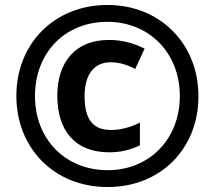

<svg xmlns="http://www.w3.org/2000/svg" viewBox="-20 -744 867 774"><path d="M414 10C627 10 780 -144 780 -356C780 -569 624 -724 413 -724C202 -724 46 -571 46 -357C46 -149 196 10 414 10ZM414 -58C244 -58 121 -182 121 -357C121 -530 240 -656 413 -656C582 -656 705 -530 705 -357C705 -184 583 -58 414 -58ZM420 -130C468 -130 506 -140 544 -158V-250C506 -230 464 -220 427 -220C354 -220 321 -264 321 -356C321 -445 360 -493 426 -493C458 -493 491 -484 525 -466L563 -548C518 -571 470 -583 419 -583C284 -583 211 -494 211 -358C211 -217 283 -130 420 -130Z"/></svg>

Font: Noto Sans Georgian SemiCondensed Bold
Style: Regular
Weight: 700
Width: 4
Designer: Monotype Design Team, Akaki Razmadze
Foundry: Google LLC
Version: Version 2.005